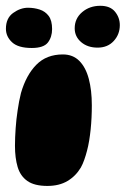

<svg xmlns="http://www.w3.org/2000/svg" viewBox="-25 -606 425 649"><path d="M135.1 22.5Q91.4 22.5 67.6 5.8Q43.8 -10.9 34.7 -41.4Q25.6 -71.9 25.6 -113.1Q25.6 -127.4 26.2 -142.3Q26.9 -157.2 27.9 -172.4Q28.9 -187.6 30.6 -202.8Q32.4 -218 34.6 -233.1Q36.8 -248.2 39.6 -263.1Q42.4 -277.9 45.9 -291.6Q63.4 -352.2 97.8 -387.1Q132.1 -422 187.5 -422Q221.5 -422 243.2 -400.1Q264.9 -378.2 275.1 -339.6Q285.4 -301 285.4 -250Q285.4 -228.9 284.4 -208.2Q283.4 -187.5 281.4 -168.2Q279.4 -148.9 276.4 -130.7Q273.4 -112.5 269.1 -96.3Q264.9 -80.1 259.8 -65.8Q254.8 -51.4 248.2 -39.6Q230.9 -10.6 203 5.9Q175.1 22.5 135.1 22.5ZM82.4 -443.8Q36.5 -443.8 15.8 -463.1Q-5 -482.4 -5 -508.8Q-5 -544.6 19.4 -562.2Q43.9 -579.8 69.6 -579.8Q90.5 -579.8 109.2 -573.7Q128 -567.6 139.6 -552.1Q151.1 -536.5 151.1 -507.8Q151.1 -480.8 136.8 -462.2Q122.4 -443.8 82.4 -443.8ZM304.9 -445Q271 -445 249.2 -463.7Q227.5 -482.4 227.5 -510.2Q227.5 -543.5 252.6 -564.9Q277.8 -586.4 314.2 -586.4Q347.5 -586.4 363.8 -566.4Q380 -546.5 380 -521.1Q380 -489.8 359.4 -467.4Q338.9 -445 304.9 -445Z"/></svg>

Font: Gluten Thin
Style: Regular
Weight: 100
Designer: Tyler Finck
Foundry: Etcetera Type Company
Version: Version 1.300